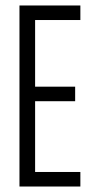

<svg xmlns="http://www.w3.org/2000/svg" viewBox="-20 -680 336 700"><path d="M51 0V-660H108V0ZM63 0V-53H273V0ZM63 -311V-364H254V-311ZM63 -607V-660H273V-607Z"/></svg>

Font: Bricolage Grotesque 72pt Condensed ExtraLight
Style: Regular
Weight: 250
Width: 3
Designer: Mathieu Triay
Foundry: Atelier Triay
Version: Version 1.001;gftools[0.9.33.dev8+g029e19f]